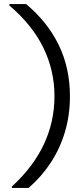

<svg xmlns="http://www.w3.org/2000/svg" viewBox="-20 -820 412 940"><path d="M246.7 -348.5Q246.7 -475.3 191.9 -587.1Q137 -698.9 26 -793V-800H107.8Q212.5 -712.9 267.5 -600Q322.4 -487 322.4 -348.5Q322.4 -256.2 298.1 -174.5Q273.7 -92.7 228.8 -24.1Q184 44.5 120 100H38.2V93Q141.7 -1.3 194.2 -112.5Q246.7 -223.7 246.7 -348.5Z"/></svg>

Font: AF Albert Sans Medium
Style: Regular
Weight: 500
Designer: Andreas Rasmussen
Foundry: a.Foundry
Version: Version 1.300;Glyphs 3.2 (3231)